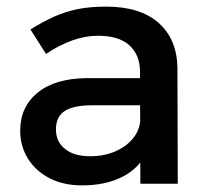

<svg xmlns="http://www.w3.org/2000/svg" viewBox="-20 -555 626 580"><path d="M259 -237Q203 -237 176 -220Q149 -203 149 -164Q149 -127 176.5 -105Q204 -83 252 -83Q295 -83 329 -98Q363 -113 383 -138.5Q403 -164 404 -196L426 -99Q401 -47 350 -21Q299 5 228 5Q171 5 129 -17Q87 -39 64 -76.5Q41 -114 41 -160Q41 -232 93.5 -275Q146 -318 242 -319H418V-237ZM403 -337Q403 -389 371 -418Q339 -447 276 -447Q238 -447 198.5 -433Q159 -419 119 -392L72 -466Q109 -489 142 -504Q175 -519 212.5 -527Q250 -535 301 -535Q404 -535 459.5 -485.5Q515 -436 516 -349L517 0H404Z"/></svg>

Font: Alexandria
Style: Regular
Weight: 400
Designer: Mohamed Gaber
Foundry: Kief Type Foundry
Version: Version 5.100